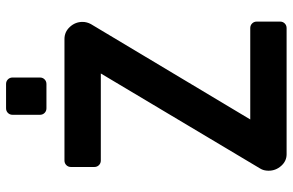

<svg xmlns="http://www.w3.org/2000/svg" viewBox="-182 -760 943 618"><g transform="rotate(-90 289.0 -451.5)"><path d="M48 -58Q48 -74 55 -85L361 -598H81Q72 -598 66 -604Q60 -610 60 -619V-694Q60 -703 66 -709Q72 -715 81 -715H472Q495 -715 511 -697.5Q527 -680 527 -657Q527 -643 520 -630L213 -117H507Q516 -117 522 -111Q528 -105 528 -96V-21Q528 -12 522 -6Q516 0 507 0H101Q79 0 63.5 -17.5Q48 -35 48 -58ZM228 -794V-882Q228 -891 234 -897Q240 -903 249 -903H327Q336 -903 342 -897Q348 -891 348 -882V-794Q348 -785 342 -779Q336 -773 327 -773H249Q240 -773 234 -779Q228 -785 228 -794Z"/></g></svg>

Font: Miriam Libre
Style: Bold
Weight: 700
Designer: Michal Sahar
Foundry: Hagilda
Version: Version 1.001